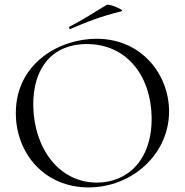

<svg xmlns="http://www.w3.org/2000/svg" viewBox="-20 -805 806 837"><path d="M288 -679C356 -709 421 -734 510 -756C527 -760 455 -790 446 -784C394 -754 345 -720 283 -689C279 -687 282 -676 288 -679ZM366 12C556 12 717 -133 717 -319C717 -480 598 -636 401 -636C239 -636 49 -529 49 -312C49 -136 174 12 366 12ZM402 -9C237 -9 128 -159 125 -344C123 -512 211 -613 358 -613C531 -613 637 -477 641 -296C644 -106 535 -9 402 -9Z"/></svg>

Font: Cormorant SC
Style: Regular
Weight: 400
Designer: Christian Thalmann (Catharsis Fonts)
Version: Version 1.000;PS 001.000;hotconv 1.0.70;makeotf.lib2.5.58329